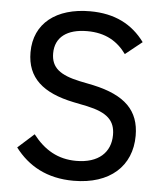

<svg xmlns="http://www.w3.org/2000/svg" viewBox="-52 -756 692 814"><g transform="rotate(5 294.0 -349.0)"><path d="M291 12C446 12 537 -72 537 -201C537 -308 476 -369 339 -399L280 -411C197 -429 158 -457 158 -519C158 -588 209 -625 294 -625C373 -625 424 -593 461 -542L532 -599C479 -671 404 -710 299 -710C156 -710 62 -639 62 -515C62 -406 131 -347 262 -320L321 -308C408 -289 441 -257 441 -196C441 -122 390 -73 295 -73C217 -73 159 -107 110 -170L41 -108C97 -34 177 12 291 12Z"/></g></svg>

Font: IBM Plex Thai Looped Text
Style: Regular
Weight: 450
Designer: Mike Abbink, Paul van der Laan, Pieter van Rosmalen, Ben Mitchell, Mark Frömberg
Foundry: Bold Monday
Version: Version 1.0